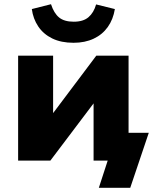

<svg xmlns="http://www.w3.org/2000/svg" viewBox="-20 -762 732 911"><path d="M449 129 491 0H424V-132H686L598 129ZM66 0V-498H232V-204H216L437 -498H590V0H424V-294H441L219 0ZM329 -559Q270 -559 228 -579.5Q186 -600 161.5 -636.5Q137 -673 131 -719L222 -742Q236 -699 260.5 -679Q285 -659 330 -659Q375 -659 400 -680.5Q425 -702 436 -741L525 -719Q517 -670 491.5 -634Q466 -598 424.5 -578.5Q383 -559 329 -559Z"/></svg>

Font: Nunito Sans 10pt Black
Style: Regular
Weight: 900
Designer: Vernon Adams
Foundry: Vernon Adams
Version: Version 3.101;gftools[0.9.27]